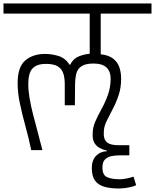

<svg xmlns="http://www.w3.org/2000/svg" viewBox="-56 -860 888 1100"><path d="M626 220Q577 220 542 210Q507 200 489 175.5Q471 151 470 108V103Q470 58 494 33Q518 8 557 6V3Q534 -2 514.5 -12.5Q495 -23 484 -43Q473 -63 475 -95Q475 -130 490.5 -165Q506 -200 526.5 -237Q547 -274 562 -316Q577 -358 578 -405Q579 -448 555.5 -472Q532 -496 480 -496Q433 -496 410 -480Q387 -464 380.5 -435.5Q374 -407 374 -368L373 -257H315V-367Q316 -407 308 -435Q300 -463 277 -478.5Q254 -494 207 -494Q156 -494 131 -468.5Q106 -443 106 -378Q106 -341 113.5 -297Q121 -253 133.5 -204Q146 -155 160 -103.5Q174 -52 187 0H123Q108 -71 89.5 -138Q71 -205 58 -267Q45 -329 45 -384Q45 -476 88.5 -513.5Q132 -551 203 -551Q240 -551 278.5 -539.5Q317 -528 343 -489H346Q363 -524 395.5 -537Q428 -550 458 -552V-782H-36V-840H812V-782H521V-549Q567 -544 592.5 -524Q618 -504 628 -474Q638 -444 638 -409Q638 -357 623.5 -314Q609 -271 589.5 -234.5Q570 -198 555 -167Q540 -136 539 -108Q537 -85 541.5 -69.5Q546 -54 556.5 -45Q567 -36 584 -32Q601 -28 623 -28H685V30Q671 30 656.5 30Q642 30 629 30Q605 30 582.5 34.5Q560 39 545.5 53.5Q531 68 531 99V102Q531 143 557.5 155Q584 167 630 167Q646 167 667.5 163Q689 159 709 152L724 201Q712 207 693 211.5Q674 216 656 218Q638 220 626 220Z"/></svg>

Font: Matangi
Style: Regular
Weight: 400
Designer: Prashant Pant
Foundry: The Graphic Ant
Version: Version 3.002